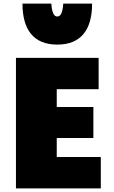

<svg xmlns="http://www.w3.org/2000/svg" viewBox="-20 -1024 627 1059"><path d="M68 15H536V-158H293V-263H495V-434H293V-532H524V-705H68ZM296 -778C429 -778 488 -863 488 -1004H329C325 -948 312 -933 296 -933C280 -933 267 -948 263 -1004H104C104 -863 163 -778 296 -778Z"/></svg>

Font: Repo ExtraBlack
Style: Regular
Weight: 400
Designer: Stefan Peev
Foundry: Context Ltd
Version: Version 001.502